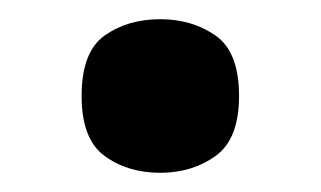

<svg xmlns="http://www.w3.org/2000/svg" viewBox="-20 -455 334 200"><path d="M147 -275Q113 -275 89 -292.5Q65 -310 65 -355Q65 -401 89 -418Q113 -435 147 -435Q180 -435 204.5 -418Q229 -401 229 -355Q229 -310 204.5 -292.5Q180 -275 147 -275Z"/></svg>

Font: Noto Serif Gujarati
Style: Bold
Weight: 700
Version: Version 2.102